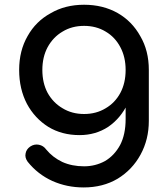

<svg xmlns="http://www.w3.org/2000/svg" viewBox="-20 -571 715 817"><path d="M318.4 3.9Q243.2 3.9 185.5 -31.2Q127.9 -67.4 94.7 -128.9Q61.5 -192.4 61.5 -273.4Q61.5 -355.5 97.7 -418Q132.8 -480.5 195.3 -514.6Q256.8 -550.8 337.9 -550.8Q418 -550.8 480.5 -515.6Q542 -480.5 577.1 -417Q613.3 -355.5 613.3 -273.4Q593.8 -273.4 553.7 -273.4Q553.7 -192.4 523.4 -129.9Q493.2 -67.4 440.4 -31.2Q386.7 3.9 318.4 3.9ZM335.9 226.6Q264.6 226.6 203.1 199.2Q140.6 170.9 97.7 117.2Q85 99.6 88.9 82Q91.8 64.5 108.4 52.7Q126 41 145.5 44.9Q165 48.8 176.8 65.4Q204.1 98.6 245.1 118.2Q286.1 136.7 337.9 136.7Q385.7 136.7 426.8 114.3Q466.8 90.8 491.2 45.9Q514.6 1 514.6 -64.5Q514.6 -111.3 514.6 -206.1Q523.4 -227.5 547.9 -293.9Q564.5 -289.1 613.3 -273.4Q613.3 -218.8 613.3 -56.6Q613.3 22.5 578.1 86.9Q543 151.4 480.5 189.5Q418 226.6 335.9 226.6ZM337.9 -85.9Q389.6 -85.9 429.7 -110.4Q469.7 -133.8 492.2 -175.8Q514.6 -217.8 514.6 -273.4Q514.6 -328.1 492.2 -370.1Q469.7 -413.1 429.7 -436.5Q389.6 -460.9 337.9 -460.9Q286.1 -460.9 246.1 -436.5Q206.1 -413.1 182.6 -370.1Q160.2 -328.1 160.2 -273.4Q160.2 -217.8 182.6 -175.8Q206.1 -133.8 246.1 -110.4Q286.1 -85.9 337.9 -85.9Z"/></svg>

Font: Abed
Style: Bold
Weight: 700
Designer: Johan Aakerlund
Version: Version 3.105